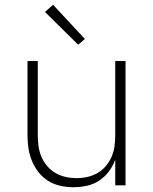

<svg xmlns="http://www.w3.org/2000/svg" viewBox="-20 -775 640 803"><path d="M287 8Q259 8 232 2Q205 -4 181.5 -18.5Q158 -33 141 -55Q124 -77 113.5 -102.5Q103 -128 99 -155Q95 -182 95 -210V-520H138V-210Q138 -187 141 -164Q144 -141 153 -120Q162 -99 177 -81Q192 -63 212 -51.5Q232 -40 254.5 -35Q277 -30 300 -30Q323 -30 345.5 -35Q368 -40 388 -51.5Q408 -63 423 -81Q438 -99 447 -120Q456 -141 459 -164Q462 -187 462 -210V-520H505V0H462V-107Q452 -80 435 -57.5Q418 -35 394.5 -19.5Q371 -4 343 2Q315 8 287 8ZM307 -588 168 -725 202 -755 335 -612Z"/></svg>

Font: Iosevka SS04 XLt Ex
Style: Regular
Weight: 200
Width: 7
Monospace: yes
Designer: Belleve Invis
Foundry: Belleve Invis
Version: Version 19.0.0; ttfautohint (v1.8.4)